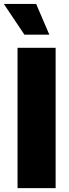

<svg xmlns="http://www.w3.org/2000/svg" viewBox="-44 -975 355 995"><path d="M244.3 -727.3V0H46.9V-727.3ZM82.4 -795.5 -24.1 -954.5H143.5L211.6 -795.5Z"/></svg>

Font: Inter P Black
Style: Regular
Weight: 900
Designer: Rasmus Andersson
Foundry: rsms
Version: Version 3.018;git-588b23468